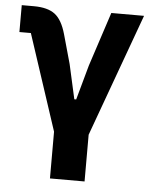

<svg xmlns="http://www.w3.org/2000/svg" viewBox="-52 -571 704 818"><g transform="rotate(5 300.0 -162.5)"><path d="M192 0 57 -410H8V-525H60Q119 -525 150 -501.5Q181 -478 198 -418L233 -293L266 -145H274L315 -293L391 -525H531L340 0V200H192Z"/></g></svg>

Font: iA Writer Quattro V
Style: Regular
Weight: 400
Designer: Mike Abbink, Paul van der Laan, Pieter van Rosmalen, Oliver Reichenstein
Foundry: Information Architects Inc.
Version: Version 2.000